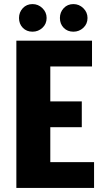

<svg xmlns="http://www.w3.org/2000/svg" viewBox="-20 -919 520 939"><path d="M186 0V-126H440V0ZM186 -297V-423H380V-297ZM60 -720H226V0H60ZM196 -720H430V-594H196ZM139 -764Q110 -764 91.5 -783Q73 -802 73 -831Q73 -859 91.5 -879Q110 -899 139 -899Q167 -899 187.5 -879Q208 -859 208 -831Q208 -802 187.5 -783Q167 -764 139 -764ZM339 -764Q310 -764 291.5 -783Q273 -802 273 -831Q273 -859 291.5 -879Q310 -899 339 -899Q367 -899 387.5 -879Q408 -859 408 -831Q408 -802 387.5 -783Q367 -764 339 -764Z"/></svg>

Font: Akshar Light
Style: Regular
Weight: 300
Designer: Tall Chai
Foundry: Tall Chai
Version: Version 1.100